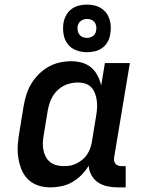

<svg xmlns="http://www.w3.org/2000/svg" viewBox="-20 -803 640 831"><path d="M198 8Q170 8 144.5 -0.5Q119 -9 100.5 -27.5Q82 -46 72.5 -70.5Q63 -95 59 -121.5Q55 -148 57 -176Q59 -204 64 -232L82 -342Q86 -367 93.5 -391.5Q101 -416 114.5 -439Q128 -462 147.5 -481.5Q167 -501 190 -514Q213 -527 238.5 -532.5Q264 -538 289 -538Q313 -538 335.5 -531.5Q358 -525 375 -510.5Q392 -496 402.5 -475.5Q413 -455 418 -433L434 -530H542L474 -122Q473 -114 474 -107Q475 -100 479.5 -94.5Q484 -89 491 -86.5Q498 -84 506 -84H524V8H491Q468 8 445.5 3.5Q423 -1 405 -13Q387 -25 376 -44.5Q365 -64 364 -86Q351 -64 332.5 -45.5Q314 -27 292 -14.5Q270 -2 246 3Q222 8 198 8ZM256 -84Q271 -84 285 -86.5Q299 -89 312.5 -96Q326 -103 338 -113Q350 -123 358 -136Q366 -149 371 -163Q376 -177 378 -191L396 -301Q399 -318 400 -334.5Q401 -351 399 -367Q397 -383 391.5 -398Q386 -413 375.5 -424.5Q365 -436 349.5 -441Q334 -446 317 -446Q302 -446 286 -442.5Q270 -439 255.5 -431.5Q241 -424 229 -412.5Q217 -401 208.5 -387Q200 -373 195 -357.5Q190 -342 187 -327L169 -217Q166 -201 165.5 -184.5Q165 -168 168 -153Q171 -138 178 -124.5Q185 -111 197 -101.5Q209 -92 224.5 -88Q240 -84 256 -84Q256 -84 256 -84Q256 -84 256 -84ZM356 -577Q331 -577 308.5 -586Q286 -595 272.5 -613Q259 -631 255 -655.5Q251 -680 255 -705Q258 -722 267 -738Q276 -754 290.5 -764.5Q305 -775 322 -779Q339 -783 356 -783Q373 -783 388.5 -779.5Q404 -776 417.5 -767.5Q431 -759 440 -747Q449 -735 454 -719.5Q459 -704 459.5 -688Q460 -672 457 -655Q455 -638 446 -622Q437 -606 422.5 -595.5Q408 -585 390.5 -581Q373 -577 356 -577ZM356 -639Q363 -639 369.5 -641Q376 -643 382 -647Q388 -651 391.5 -657Q395 -663 396 -670Q398 -680 396.5 -689.5Q395 -699 389.5 -706.5Q384 -714 375 -717.5Q366 -721 356 -721Q350 -721 343 -719Q336 -717 330.5 -713Q325 -709 321.5 -703Q318 -697 316 -690Q315 -680 316.5 -670.5Q318 -661 323.5 -653.5Q329 -646 337.5 -642.5Q346 -639 356 -639Z"/></svg>

Font: Iosevka Curly Slab SmBdEx
Style: Italic
Weight: 600
Width: 7
Italic angle: -9°
Monospace: yes
Designer: Belleve Invis
Foundry: Belleve Invis
Version: Version 11.1.0; ttfautohint (v1.8.3)